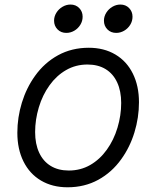

<svg xmlns="http://www.w3.org/2000/svg" viewBox="-20 -796 640 827"><path d="M578.6 -355.5Q578.6 -289.6 559.1 -225.8Q539.6 -162.1 502.4 -110.4Q461.9 -53.7 403.1 -21.5Q344.2 10.7 271 10.7Q205.6 10.7 156.5 -18.3Q107.4 -47.4 81.1 -100.6Q54.7 -153.8 54.7 -224.1Q54.7 -290 74.2 -353.8Q93.8 -417.5 130.9 -469.2Q171.4 -525.9 230.2 -558.1Q289.1 -590.3 362.3 -590.3Q427.7 -590.3 476.8 -561.3Q525.9 -532.2 552.2 -479Q578.6 -425.8 578.6 -355.5ZM193.4 -428.7Q163.1 -386.7 147.2 -333.5Q131.3 -280.3 131.3 -227.1Q131.3 -175.8 148.7 -138.4Q166 -101.1 198.5 -81.3Q231 -61.5 276.4 -61.5Q327.1 -61.5 368.7 -85.4Q410.2 -109.4 439.9 -150.9Q470.2 -192.9 486.1 -246.1Q502 -299.3 502 -352.5Q502 -403.8 484.6 -441.2Q467.3 -478.5 434.8 -498.3Q402.3 -518.1 356.9 -518.1Q306.2 -518.1 264.6 -494.1Q223.1 -470.2 193.4 -428.7ZM335.9 -724.1Q335.9 -705.1 325.9 -689Q315.9 -672.9 299.8 -663.6Q283.7 -654.3 265.6 -654.3Q242.7 -654.3 227.8 -669.4Q212.9 -684.6 212.9 -707Q212.9 -725.1 222.9 -741.2Q232.9 -757.3 249.3 -766.8Q265.6 -776.4 283.7 -776.4Q306.6 -776.4 321.3 -761.2Q335.9 -746.1 335.9 -724.1ZM550.8 -724.1Q550.8 -705.1 540.8 -689Q530.8 -672.9 514.6 -663.6Q498.5 -654.3 480.5 -654.3Q457.5 -654.3 442.6 -669.4Q427.7 -684.6 427.7 -707Q427.7 -725.1 437.7 -741.2Q447.8 -757.3 464.1 -766.8Q480.5 -776.4 498.5 -776.4Q521.5 -776.4 536.1 -761.2Q550.8 -746.1 550.8 -724.1Z"/></svg>

Font: Courier Prime
Style: Italic
Weight: 400
Italic angle: -10°
Designer: Alan Dague-Greene
Foundry: Quote-Unquote Apps
Version: Version 3.018